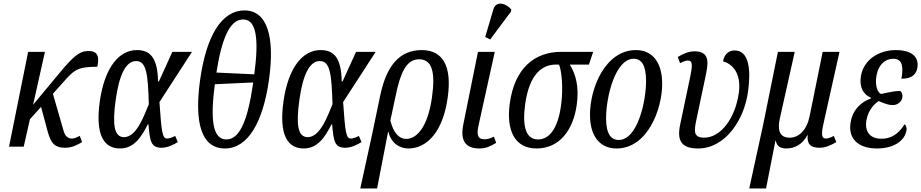

<svg xmlns="http://www.w3.org/2000/svg" viewBox="-20 -829 5206 1085"><path d="M31 0H114L149 -155L212 -225L250 -84C268 -17 292 6 348 6C387 6 417 -10 444 -26L431 -61C410 -51 401 -46 386 -46C368 -46 350 -56 341 -84L279 -299L354 -383C409 -443 431 -450 530 -452C541 -504 536 -541 480 -541C428 -541 392 -507 320 -421L167 -237L234 -536H139Z M658 10C737 10 779 -54 815 -126H819C827 -31 833 6 893 6C929 6 963 -13 985 -26L970 -61C956 -53 936 -46 925 -46C897 -46 893 -82 881 -252L1065 -536H954L878 -369H873C871 -511 822 -546 754 -546C653 -546 572 -450 544 -257C517 -65 568 10 658 10ZM681 -54C625 -54 614 -124 634 -266C654 -410 693 -484 749 -484C808 -484 816 -410 821 -240C796 -182 754 -54 681 -54Z M1251 10C1381 10 1466 -137 1500 -378C1534 -620 1491 -770 1362 -770C1229 -770 1145 -620 1111 -379C1077 -137 1117 10 1251 10ZM1417 -409 1203 -419C1232 -604 1276 -719 1354 -719C1431 -719 1443 -604 1417 -409ZM1259 -41C1179 -41 1169 -160 1194 -353L1411 -363C1382 -161 1339 -41 1259 -41Z M1696 10C1775 10 1817 -54 1853 -126H1857C1865 -31 1871 6 1931 6C1967 6 2001 -13 2023 -26L2008 -61C1994 -53 1974 -46 1963 -46C1935 -46 1931 -82 1919 -252L2103 -536H1992L1916 -369H1911C1909 -511 1860 -546 1792 -546C1691 -546 1610 -450 1582 -257C1555 -65 1606 10 1696 10ZM1719 -54C1663 -54 1652 -124 1672 -266C1692 -410 1731 -484 1787 -484C1846 -484 1854 -410 1859 -240C1834 -182 1792 -54 1719 -54Z M2129 -291 2082 -66 2016 236H2111L2173 -84H2175C2191 -16 2242 10 2288 10C2391 10 2483 -82 2510 -278C2535 -455 2483 -546 2363 -546C2234 -546 2163 -452 2129 -291ZM2276 -44C2233 -44 2202 -82 2186 -148L2217 -293C2242 -412 2274 -494 2348 -494C2423 -494 2441 -420 2421 -278C2397 -108 2333 -44 2276 -44Z M2750 -606 2868 -764 2869 -776C2840 -810 2784 -828 2768 -776L2722 -620ZM2689 10C2726 10 2754 -3 2784 -22L2771 -57C2753 -48 2738 -42 2717 -42C2687 -42 2670 -57 2684 -119L2776 -536H2681L2598 -125C2579 -30 2614 10 2689 10Z M3012 10C3143 10 3219 -95 3239 -235C3254 -341 3233 -410 3200 -464H3308L3332 -536H3152C2999 -536 2888 -442 2861 -246C2839 -89 2891 10 3012 10ZM3021 -41C2949 -41 2931 -119 2948 -242C2972 -411 3044 -464 3121 -464H3139C3153 -432 3165 -335 3150 -230C3133 -108 3087 -41 3021 -41Z M3464 10C3639 10 3722 -211 3722 -355C3722 -490 3656 -546 3574 -546C3401 -546 3314 -332 3314 -181C3314 -53 3375 10 3464 10ZM3476 -38C3433 -38 3405 -72 3405 -161C3405 -282 3457 -497 3561 -497C3604 -497 3631 -462 3631 -372C3631 -253 3582 -38 3476 -38Z M3925 10C4078 10 4185 -150 4207 -310C4224 -431 4215 -544 4131 -544C4097 -544 4072 -521 4066 -482C4118 -469 4171 -415 4155 -303C4135 -162 4054 -51 3959 -51C3896 -51 3903 -92 3915 -151L3965 -388C3981 -464 3999 -539 3904 -539C3874 -539 3843 -527 3810 -507L3823 -472C3841 -481 3855 -487 3867 -487C3896 -487 3893 -457 3880 -393L3824 -127C3804 -34 3830 10 3925 10Z M4214 236H4309L4362 -34H4364C4370 -3 4389 10 4424 10C4470 10 4516 -13 4542 -65H4544C4540 -15 4560 6 4611 6C4644 6 4675 -8 4706 -26L4692 -61C4677 -52 4657 -46 4647 -46C4621 -46 4621 -74 4633 -128L4724 -536H4629L4556 -176C4541 -98 4498 -51 4442 -51C4381 -51 4374 -101 4387 -160L4471 -536H4376L4293 -126Z M4936 10C5030 10 5092 -33 5102 -90C5106 -109 5099 -121 5092 -127C5056 -69 5013 -45 4961 -45C4884 -45 4867 -100 4876 -149C4888 -215 4928 -246 4945 -258C4982 -242 5004 -235 5025 -235C5052 -235 5075 -254 5079 -277C5082 -299 5074 -311 5067 -315C5035 -315 5000 -307 4960 -298C4940 -302 4923 -347 4933 -401C4944 -466 4984 -497 5028 -497C5085 -497 5084 -442 5074 -384C5139 -384 5158 -414 5164 -445C5173 -496 5147 -546 5041 -546C4953 -546 4862 -497 4845 -399C4835 -336 4858 -295 4903 -276L4902 -273C4849 -254 4799 -212 4787 -137C4772 -54 4821 10 4936 10Z"/></svg>

Font: Noto Serif ExtraCondensed
Style: Italic
Weight: 400
Width: 2
Italic angle: -12°
Designer: Monotype Design Team
Foundry: Monotype Imaging Inc.
Version: Version 2.014